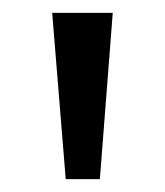

<svg xmlns="http://www.w3.org/2000/svg" viewBox="-20 -813 256 298"><path d="M82 -535 61 -793H155L135 -535Z"/></svg>

Font: Noto Sans Kannada ExtraCondensed
Style: Regular
Weight: 400
Width: 2
Designer: Jelle Bosma - Monotype Design Team
Foundry: Monotype Imaging Inc.
Version: Version 2.005; ttfautohint (v1.8.4.7-5d5b)